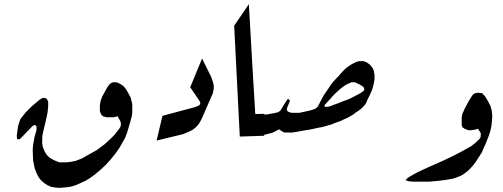

<svg xmlns="http://www.w3.org/2000/svg" viewBox="-20 -659 2443 932"><path d="M504.9 -241.2 514.6 -252.9 528.3 -259.8H543L553.7 -256.8L564.5 -251L578.1 -242.2L589.8 -228.5L600.6 -210.9L614.3 -185.5L622.1 -153.3V-112.3L620.1 -96.7L610.4 -60.5L596.7 -14.6L587.9 8.8L577.1 28.3L560.5 57.6L540 86.9L518.6 113.3L496.1 138.7L466.8 166L442.4 186.5L426.8 198.2L411.1 209L394.5 218.8L369.1 230.5L346.7 240.2L324.2 247.1L302.7 250L272.5 252.9L252.9 252L228.5 248L209 239.3L193.4 228.5L179.7 216.8L168 202.1L159.2 185.5L148.4 158.2L140.6 120.1L138.7 68.4L140.6 43.9L147.5 5.9L157.2 -27.3V-45.9L149.4 -52.7L138.7 -47.9L76.2 16.6H62.5L61.5 0L67.4 -45.9L78.1 -79.1L85.9 -89.8L104.5 -113.3L133.8 -142.6L171.9 -174.8L186.5 -183.6H198.2L206.1 -179.7L213.9 -167V-141.6L210.9 -113.3L204.1 -80.1L192.4 -31.2L185.5 0L184.6 36.1L188.5 56.6L198.2 79.1L208 93.8L220.7 106.4L241.2 118.2L267.6 128.9H303.7L321.3 127L346.7 122.1L377 110.4L450.2 69.3L489.3 40L516.6 14.6L535.2 -3.9L544.9 -16.6L556.6 -31.2L564.5 -43L567.4 -55.7L564.5 -70.3L550.8 -94.7L533.2 -89.8H497.1L481.4 -93.8L471.7 -102.5L464.8 -119.1V-147.5L467.8 -167L475.6 -189.5L497.1 -228.5Z M960.9 -375 1004.9 -286.1 1012.7 -264.6 1017.6 -245.1V-228.5L1012.7 -205.1L958 -80.1L945.3 -57.6L931.6 -42L916 -29.3L896.5 -19.5L868.2 -7.8L740.2 23.4L768.6 -96.7L928.7 -139.6L946.3 -147.5L952.1 -154.3L951.2 -164.1L943.4 -176.8L903.3 -235.4Z M1188 -638.7 1204.6 -347.7 1219.2 -105.5 1262.2 -106.4V0L1144 3.9L1125.5 -360.4L1116.7 -534.2Z M1568.4 -140.6 1577.1 -141.6 1595.7 -148.4 1608.4 -153.3 1629.9 -161.1 1643.6 -167 1660.2 -172.9 1674.8 -178.7 1685.5 -183.6 1704.1 -193.4 1719.7 -201.2 1734.4 -210 1743.2 -216.8 1748 -221.7V-227.5L1746.1 -234.4L1738.3 -241.2L1725.6 -249L1711.9 -254.9L1704.1 -259.8H1686.5L1677.7 -255.9L1662.1 -249L1648.4 -240.2L1631.8 -227.5L1620.1 -216.8L1608.4 -206.1L1593.8 -191.4L1583 -178.7L1569.3 -164.1L1561.5 -155.3L1557.6 -151.4L1554.7 -144.5L1556.6 -140.6ZM1490.2 -31.2 1443.4 -23.4 1418 -18.6 1398.4 -15.6H1362.3L1353.5 -18.6L1341.8 -26.4L1334 -31.2L1320.3 -23.4L1299.8 -13.7L1279.3 -8.8L1250 -1V-106.4L1261.7 -103.5H1275.4L1292 -106.4L1318.4 -111.3L1332 -115.2L1341.8 -123L1366.2 -163.1L1377.9 -179.7L1387.7 -169.9L1374 -136.7L1372.1 -125L1377.9 -117.2L1394.5 -111.3H1433.6L1460 -117.2L1482.4 -122.1L1496.1 -126L1511.7 -131.8L1523.4 -142.6L1534.2 -164.1L1552.7 -198.2L1576.2 -232.4L1587.9 -250L1599.6 -264.6L1614.3 -280.3L1624 -290L1633.8 -301.8L1644.5 -313.5L1658.2 -327.1L1669.9 -335.9L1684.6 -345.7L1697.3 -352.5L1711.9 -359.4L1725.6 -362.3H1744.1L1759.8 -356.4L1776.4 -344.7L1787.1 -331.1L1793 -320.3L1795.9 -307.6L1797.9 -293.9V-272.5L1795.9 -262.7L1793.9 -251L1790 -236.3L1785.2 -220.7L1779.3 -207L1773.4 -194.3L1766.6 -180.7L1761.7 -170.9L1757.8 -160.2L1750 -148.4L1736.3 -133.8L1719.7 -121.1L1706.1 -112.3L1692.4 -101.6L1678.7 -93.8L1666 -86.9L1648.4 -79.1L1629.9 -70.3L1612.3 -64.5L1587.9 -54.7L1557.6 -45.9L1538.1 -41L1526.4 -39.1Z M2277.8 -202.1 2287.6 -207 2302.2 -209 2318.8 -207 2326.7 -200.2 2334.5 -191.4 2342.3 -178.7 2353 -160.2 2361.8 -141.6 2366.7 -123 2369.6 -96.7 2367.7 -69.3 2365.7 -49.8 2360.8 -25.4 2353 -1 2346.2 16.6 2337.4 39.1 2328.6 57.6 2318.8 81.1 2310.1 94.7 2301.3 108.4 2290.5 125 2280.8 138.7 2267.1 154.3 2251.5 169.9 2238.8 179.7 2227.1 188.5 2214.4 195.3 2196.8 202.1 2179.2 208 2152.8 212.9 2107.9 218.8 2064 222.7H1984.9L1963.4 220.7L1947.8 215.8L1958.5 205.1L1972.2 196.3L1985.8 188.5L2007.3 176.8L2032.7 165L2068.8 148.4L2126.5 123L2178.2 98.6L2225.1 74.2L2268.1 49.8L2286.6 35.2L2300.3 22.5L2309.1 13.7L2313 5.9L2314 -11.7L2300.3 -34.2L2288.6 -30.3L2270 -27.3L2255.4 -26.4L2236.8 -33.2L2225.1 -41L2221.2 -50.8V-89.8L2224.1 -105.5L2235.8 -131.8L2256.3 -169.9L2269 -190.4Z"/></svg>

Font: LaylaRuqaa
Style: Regular
Weight: 400
Version: Version 2.0